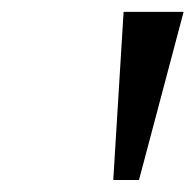

<svg xmlns="http://www.w3.org/2000/svg" viewBox="-20 -747 324 318"><path d="M167.6 -448.9H210.2L284.1 -727.3H184.7Z"/></svg>

Font: Margiela Sans
Style: Italic
Weight: 400
Italic angle: -9.39999°
Designer: Stefan Endress, Andreas Faust
Version: Version 1.100;FEAKit 1.0